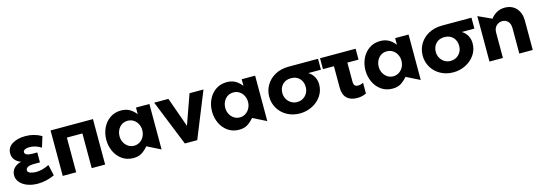

<svg xmlns="http://www.w3.org/2000/svg" viewBox="7 -1324 5977 2126"><g transform="rotate(-15 2995.5 -260.5)"><path d="M276 -118Q311 -118 346.5 -126.5Q382 -135 429 -158L457 -32Q363 12 263 12Q201 12 148.5 -7Q96 -26 64 -62Q32 -98 32 -146Q32 -191 61.5 -224Q91 -257 145 -271Q100 -288 76.5 -318.5Q53 -349 53 -389Q53 -459 113 -496Q173 -533 264 -533Q364 -533 448 -484L410 -362Q344 -403 277 -403Q245 -403 224.5 -393Q204 -383 204 -365Q204 -324 295 -324H346V-210H279Q229 -210 206 -197Q183 -184 183 -163Q183 -139 214 -128.5Q245 -118 276 -118Z M551 -521V0H705V-398H883V0H1037V-521Z M1402 -404Q1440 -404 1470 -384.5Q1500 -365 1516.5 -332.5Q1533 -300 1533 -262Q1533 -224 1516.5 -191Q1500 -158 1470 -138Q1440 -118 1402 -118Q1365 -118 1335 -138Q1305 -158 1288.5 -190.5Q1272 -223 1272 -260Q1272 -320 1308 -362Q1344 -404 1402 -404ZM1684 -521H1530V-445Q1495 -490 1454.5 -511.5Q1414 -533 1360 -533Q1287 -533 1232.5 -495Q1178 -457 1149 -394.5Q1120 -332 1120 -260Q1120 -189 1149 -126.5Q1178 -64 1232.5 -26Q1287 12 1360 12Q1415 12 1452 -9.5Q1489 -31 1530 -77L1684 0Z M2304 -521H2144L2023 -180L1902 -521H1739L1950 3H2092Z M2614 -404Q2652 -404 2682 -384.5Q2712 -365 2728.5 -332.5Q2745 -300 2745 -262Q2745 -224 2728.5 -191Q2712 -158 2682 -138Q2652 -118 2614 -118Q2577 -118 2547 -138Q2517 -158 2500.5 -190.5Q2484 -223 2484 -260Q2484 -320 2520 -362Q2556 -404 2614 -404ZM2896 -521H2742V-445Q2707 -490 2666.5 -511.5Q2626 -533 2572 -533Q2499 -533 2444.5 -495Q2390 -457 2361 -394.5Q2332 -332 2332 -260Q2332 -189 2361 -126.5Q2390 -64 2444.5 -26Q2499 12 2572 12Q2627 12 2664 -9.5Q2701 -31 2742 -77L2896 0Z M3556 -244Q3556 -170 3515.5 -111.5Q3475 -53 3409 -20.5Q3343 12 3270 12Q3188 12 3123.5 -23.5Q3059 -59 3022.5 -120Q2986 -181 2986 -254Q2986 -327 3022.5 -388Q3059 -449 3125.5 -485Q3192 -521 3278 -521H3617V-396H3472Q3512 -372 3534 -332.5Q3556 -293 3556 -244ZM3405 -254Q3405 -315 3368.5 -353Q3332 -391 3271 -391Q3210 -391 3173.5 -353Q3137 -315 3137 -256Q3137 -220 3154 -188.5Q3171 -157 3202 -137.5Q3233 -118 3271 -118Q3329 -118 3367 -157.5Q3405 -197 3405 -254Z M4048 -521V-396H3920V-178Q3920 -148 3932 -134Q3944 -120 3970 -120Q4001 -120 4030 -136V-13Q3984 11 3926 11Q3850 11 3808 -29.5Q3766 -70 3766 -152V-396H3640V-521Z M4373 -404Q4411 -404 4441 -384.5Q4471 -365 4487.5 -332.5Q4504 -300 4504 -262Q4504 -224 4487.5 -191Q4471 -158 4441 -138Q4411 -118 4373 -118Q4336 -118 4306 -138Q4276 -158 4259.5 -190.5Q4243 -223 4243 -260Q4243 -320 4279 -362Q4315 -404 4373 -404ZM4655 -521H4501V-445Q4466 -490 4425.5 -511.5Q4385 -533 4331 -533Q4258 -533 4203.5 -495Q4149 -457 4120 -394.5Q4091 -332 4091 -260Q4091 -189 4120 -126.5Q4149 -64 4203.5 -26Q4258 12 4331 12Q4386 12 4423 -9.5Q4460 -31 4501 -77L4655 0Z M5315 -244Q5315 -170 5274.5 -111.5Q5234 -53 5168 -20.5Q5102 12 5029 12Q4947 12 4882.5 -23.5Q4818 -59 4781.5 -120Q4745 -181 4745 -254Q4745 -327 4781.5 -388Q4818 -449 4884.5 -485Q4951 -521 5037 -521H5376V-396H5231Q5271 -372 5293 -332.5Q5315 -293 5315 -244ZM5164 -254Q5164 -315 5127.5 -353Q5091 -391 5030 -391Q4969 -391 4932.5 -353Q4896 -315 4896 -256Q4896 -220 4913 -188.5Q4930 -157 4961 -137.5Q4992 -118 5030 -118Q5088 -118 5126 -157.5Q5164 -197 5164 -254Z M5758 -533Q5663 -533 5598 -450L5443 -521V0H5597V-289Q5597 -341 5626.5 -368.5Q5656 -396 5695 -396Q5733 -396 5759 -369Q5785 -342 5785 -289V0H5939V-337Q5939 -424 5890.5 -478.5Q5842 -533 5758 -533Z"/></g></svg>

Font: Geom
Style: Bold
Weight: 700
Version: Version 1.102